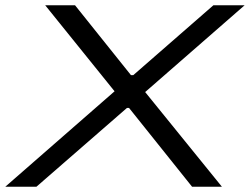

<svg xmlns="http://www.w3.org/2000/svg" viewBox="-26 -706 945 726"><path d="M-5.9 0 407.2 -360.8 145 -686H257.8L469.2 -421.9H478L780.8 -686H898.9L522.9 -357.9L813 0H700.2L461.9 -297.9H454.1L111.8 0Z"/></svg>

Font: Archivo Expanded Light
Style: Italic
Weight: 300
Width: 7
Italic angle: -10°
Designer: Hector Gatti
Foundry: Omnibus-Type
Version: Version 2.001